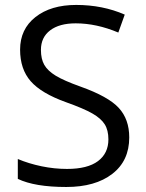

<svg xmlns="http://www.w3.org/2000/svg" viewBox="-20 -744 589 774"><path d="M501 -189.9Q501 -95.7 432.6 -43Q364.3 9.8 247.1 9.8Q120.1 9.8 51.8 -22.9V-103Q95.7 -84.5 147.5 -73.7Q199.2 -63 250 -63Q333 -63 375 -94.5Q417 -126 417 -182.1Q417 -219.2 402.1 -242.9Q387.2 -266.6 352.3 -286.6Q317.4 -306.6 246.1 -332Q146.5 -367.7 103.8 -416.5Q61 -465.3 61 -543.9Q61 -626.5 123 -675.3Q185.1 -724.1 287.1 -724.1Q393.6 -724.1 482.9 -685.1L457 -612.8Q368.7 -649.9 285.2 -649.9Q219.2 -649.9 182.1 -621.6Q145 -593.3 145 -543Q145 -505.9 158.7 -482.2Q172.4 -458.5 204.8 -438.7Q237.3 -418.9 304.2 -395Q416.5 -355 458.7 -309.1Q501 -263.2 501 -189.9Z"/></svg>

Font: f02265186
Style: Regular
Weight: 400
Foundry: Ascender Corporation
Version: Version 1.10